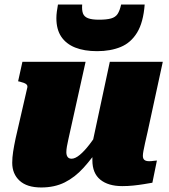

<svg xmlns="http://www.w3.org/2000/svg" viewBox="-20 -816 746 848"><path d="M282 -201Q278 -183 275.5 -169Q273 -155 273 -143Q273 -135 275.5 -128.5Q278 -122 283 -118.5Q288 -115 296 -115Q312 -115 332.5 -132Q353 -149 376 -179Q399 -209 424 -247V-172Q387 -117 349 -75Q311 -33 266 -10.5Q221 12 162 12Q99 12 66.5 -18Q34 -48 34 -97Q34 -120 38 -146Q42 -172 49 -205L101 -431Q102 -437 98.5 -441.5Q95 -446 87.5 -449Q80 -452 69 -455L60 -457L79 -543H358ZM632 -234Q625 -204 620.5 -183.5Q616 -163 613.5 -149.5Q611 -136 611 -128Q611 -115 618 -109.5Q625 -104 639 -104Q649 -104 658 -105.5Q667 -107 673 -107L653 -9Q636 -6 614.5 -2.5Q593 1 569 3.5Q545 6 520 6Q458 6 423 -22.5Q388 -51 388 -108Q388 -112 388 -117Q388 -122 388 -129Q388 -136 388 -145L377 -132L465 -543H699ZM409 -590Q468 -590 513 -608.5Q558 -627 585.5 -672Q613 -717 619 -796H515Q509 -769 499.5 -754.5Q490 -740 470.5 -734.5Q451 -729 417 -729Q386 -729 369 -735.5Q352 -742 346.5 -756.5Q341 -771 343 -796H236Q233 -780 231 -764.5Q229 -749 229 -736Q229 -686 250.5 -654Q272 -622 312 -606Q352 -590 409 -590Z"/></svg>

Font: Roboto Serif 20pt Black
Style: Italic
Weight: 900
Italic angle: -10°
Version: Version 1.008